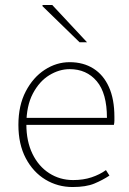

<svg xmlns="http://www.w3.org/2000/svg" viewBox="-20 -740 518 772"><path d="M272 12Q212 12 162.5 -18Q113 -48 83.5 -104Q54 -160 54 -238Q54 -316 83.5 -372.5Q113 -429 160 -459.5Q207 -490 260 -490Q315 -490 355.5 -464.5Q396 -439 418 -390Q440 -341 440 -270Q440 -263 440 -255Q440 -247 438 -238H70V-266H410Q410 -365 369 -413.5Q328 -462 260 -462Q218 -462 178 -437.5Q138 -413 112 -363.5Q86 -314 86 -240Q86 -172 110.5 -121.5Q135 -71 178 -43.5Q221 -16 274 -16Q315 -16 348 -27Q381 -38 406 -56L420 -34Q393 -16 359.5 -2Q326 12 272 12ZM300 -570 150 -716 152 -720H190L330 -570Z"/></svg>

Font: SourceSans3VF
Style: Regular
Weight: 200
Designer: Paul D. Hunt
Foundry: Adobe
Version: Version 3.052;hotconv 1.1.0;makeotfexe 2.6.0